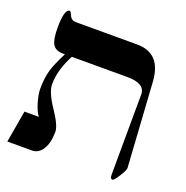

<svg xmlns="http://www.w3.org/2000/svg" viewBox="-126 -822 911 939"><g transform="rotate(20 329.0 -352.5)"><path d="M607.9 -80.1Q608.9 -68.8 587.2 -34.4Q565.4 0 558.1 0Q545.9 0 545.9 -21Q545.9 -28.8 546.9 -229.5Q547.9 -430.2 547.9 -439.9Q547.9 -497.1 455.1 -497.1H166Q121.1 -412.6 121.1 -338.9Q121.1 -296.9 168.5 -227.1Q215.8 -157.2 215.8 -125Q215.8 -65.9 193.4 -31.7Q172.4 0 140.1 0H11.2L40 -166H115.2Q100.1 -182.6 86.4 -227.5Q74.2 -270 74.2 -296.9Q74.2 -354.5 86.4 -396Q96.7 -431.2 129.9 -497.1H119.1Q80.6 -497.1 65.4 -523.4Q51.8 -547.9 51.8 -606.9Q51.8 -705.1 80.1 -705.1Q85 -705.1 94 -684.1Q103 -663.1 128.9 -663.1H445.8Q570.8 -663.1 580.1 -518.1Z"/></g></svg>

Font: Ezra SIL
Style: Regular
Weight: 400
Designer: Development by SIL's NRSI team. OpenType tables by Ralph Hancock ( hancock@dircon.co.uk )
Foundry: SIL International, Version 2.51: 2007
Version: Version 2.51, 2007